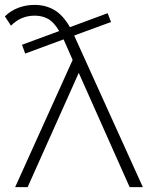

<svg xmlns="http://www.w3.org/2000/svg" viewBox="-52 -765 604 785"><path d="M89 -745Q134 -745 169.5 -724.5Q205 -704 234 -654L388 -711L402 -675L252 -620Q252 -619 252 -618L532 0H478L270 -467L61 0H10L245 -520L208 -604L51 -546L38 -582L190 -638Q169 -674 145 -687.5Q121 -701 90 -701Q33 -701 -7 -660L-32 -698Q-9 -721 22.5 -733Q54 -745 89 -745Z"/></svg>

Font: Montserrat Light
Style: Regular
Weight: 300
Designer: Julieta Ulanovsky
Foundry: Julieta Ulanovsky
Version: Version 9.000; ttfautohint (v1.8.4.7-5d5b)